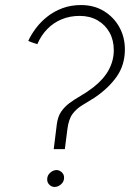

<svg xmlns="http://www.w3.org/2000/svg" viewBox="-20 -756 515 761"><path d="M205 -262Q209 -294 222.5 -313.5Q236 -333 255.5 -347.5Q275 -362 299.5 -376Q324 -390 350 -410Q391 -442 411 -479Q431 -516 431 -557Q431 -597 414 -627.5Q397 -658 366.5 -675.5Q336 -693 296 -693Q257 -693 224.5 -679.5Q192 -666 167.5 -641Q143 -616 128 -581Q119 -584 109.5 -587Q100 -590 92 -594Q104 -620 123 -645Q142 -670 168 -690.5Q194 -711 227.5 -723.5Q261 -736 301 -736Q353 -736 392 -712Q431 -688 453 -648.5Q475 -609 475 -560Q475 -499 443 -453Q411 -407 355 -369Q330 -353 307 -339.5Q284 -326 268 -305Q252 -284 247 -243L237 -165H193ZM196 -15Q185 -15 176 -23.5Q167 -32 167 -45Q167 -61 179 -71.5Q191 -82 204 -82Q215 -82 224.5 -73.5Q234 -65 234 -52Q234 -36 222 -25.5Q210 -15 196 -15Z"/></svg>

Font: Josefin Sans Thin Light
Style: Italic
Weight: 300
Italic angle: -7°
Version: Version 2.000